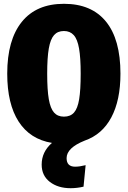

<svg xmlns="http://www.w3.org/2000/svg" viewBox="-20 -736 672 1009"><path d="M330 95Q330 140 375 140Q398 140 430 132L419 245Q385 253 351 253Q285 253 242 220Q199 187 199 129Q199 62 253 15Q138 -4 78 -97Q18 -190 18 -349Q18 -526 94.5 -621Q171 -716 316 -716Q461 -716 537 -622.5Q613 -529 613 -349Q613 -209 565 -119Q517 -29 425 3Q330 41 330 95ZM228 -349Q228 -263 236.5 -214.5Q245 -166 264 -144.5Q283 -123 316 -123Q350 -123 369 -144.5Q388 -166 396 -214.5Q404 -263 404 -349Q404 -432 395.5 -481Q387 -530 367.5 -551.5Q348 -573 316 -573Q283 -573 264 -551.5Q245 -530 236.5 -481.5Q228 -433 228 -349Z"/></svg>

Font: Fira Sans Condensed Black
Style: Regular
Weight: 900
Width: 3
Designer: Carrois Corporate & Edenspiekermann AG
Foundry: Carrois Corporate GbR & Edenspiekermann AG
Version: Version 4.203